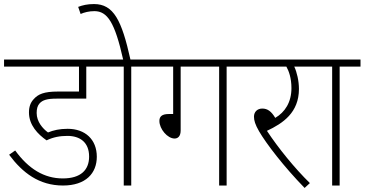

<svg xmlns="http://www.w3.org/2000/svg" viewBox="-20 -916 1800 948"><path d="M313 -245C374 -245 420 -214 420 -143C420 -77 379 -35 290 -35C198 -35 121 -82 55 -173L25 -152C91 -63 173 0 291 0C404 0 458 -61 458 -142C458 -227 401 -280 314 -280C274 -280 244 -273 217 -262C191 -281 161 -315 161 -358C161 -378 165 -394 175 -405C190 -422 213 -429 259 -429H406V-587H517V-622H0V-587H370V-464H266C197 -464 168 -451 146 -426C131 -410 123 -389 123 -361C123 -298 167 -253 210 -223C243 -239 276 -245 313 -245Z M628 -587H731V-622H624C581 -816 541 -896 444 -896C411 -896 387 -890 366 -882L378 -847C396 -855 420 -861 446 -861C510 -861 547 -806 588 -622H503V-587H591V0H628Z M872 -587H1062V0H1099V-587H1202V-622H717V-587H835V-353H813C779 -353 767 -340 767 -319C767 -279 807 -232 842 -232C859 -232 872 -244 872 -272Z M1510 -12C1436 -84 1354 -185 1298 -270C1377 -307 1456 -360 1456 -477C1456 -516 1446 -560 1433 -587H1546V-622H1188V-587H1394C1406 -566 1419 -531 1419 -481C1419 -411 1387 -362 1339 -334C1320 -366 1301 -380 1275 -380C1251 -380 1234 -364 1234 -340C1234 -321 1240 -301 1259 -268C1295 -206 1381 -94 1484 12Z M1657 -587H1760V-622H1532V-587H1620V0H1657Z"/></svg>

Font: Noto Sans Devanagari UI SemiCondensed ExtraLight
Style: Regular
Weight: 200
Width: 4
Designer: Jelle Bosma - Monotype Design Team
Foundry: Monotype Imaging Inc.
Version: Version 2.004